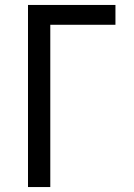

<svg xmlns="http://www.w3.org/2000/svg" viewBox="-20 -755 540 775"><path d="M93 0V-735H446V-655H183V0Z"/></svg>

Font: Iosevka Medium
Style: Regular
Weight: 500
Monospace: yes
Designer: Belleve Invis
Foundry: Belleve Invis
Version: Version 32.5.0; ttfautohint (v1.8.4)